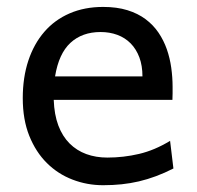

<svg xmlns="http://www.w3.org/2000/svg" viewBox="-20 -528 575 560"><path d="M280.8 -507.8Q320.8 -507.8 351.6 -498.3Q382.3 -488.8 404.8 -471.9Q427.2 -455.1 442.4 -432.6Q457.5 -410.2 466.6 -384.3Q475.6 -358.4 479.5 -330.3Q483.4 -302.2 483.4 -274.9V-255.9Q483.4 -243.7 482.9 -236.8H136.7Q138.2 -193.8 150.1 -162.1Q162.1 -130.4 182.9 -109.6Q203.6 -88.9 231.7 -78.6Q259.8 -68.4 293 -68.4Q340.3 -68.4 385.7 -79.1Q431.2 -89.8 476.1 -117.2L485.8 -36.6Q460 -23.4 435.1 -14.2Q410.2 -4.9 385.3 1Q360.4 6.8 334.7 9.5Q309.1 12.2 280.8 12.2Q233.9 12.2 191.4 -4.2Q148.9 -20.5 116.7 -52.5Q84.5 -84.5 65.4 -131.8Q46.4 -179.2 46.4 -241.7Q46.4 -302.2 62.7 -351.3Q79.1 -400.4 109.4 -435.3Q139.6 -470.2 183.1 -489Q226.6 -507.8 280.8 -507.8ZM273.4 -434.6Q219.7 -434.6 185.5 -403.1Q151.4 -371.6 140.6 -305.2H395.5Q395.5 -336.4 386.5 -360.6Q377.4 -384.8 361.1 -401.4Q344.7 -418 322.3 -426.3Q299.8 -434.6 273.4 -434.6Z"/></svg>

Font: Andika Basic
Style: Regular
Weight: 400
Designer: Annie Olsen & Victor Gaultney
Foundry: SIL International
Version: Version 1.000